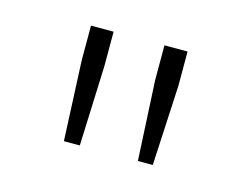

<svg xmlns="http://www.w3.org/2000/svg" viewBox="-47 -832 468 361"><g transform="rotate(15 187.0 -651.5)"><path d="M92 -763V-696L99 -540H130L136 -696V-763ZM235 -696 243 -540H272L280 -696V-763H235Z"/></g></svg>

Font: Kinto Sans Thin
Style: Regular
Weight: 100
Designer: Authors: Ryoko NISHIZUKA  (kana & ideographs); Paul D. Hunt (Latin, Greek & Cyrillic); Wenlong ZHANG  (bopomofo); Sandol
Foundry: Adobe Systems Incorporated, ookami Inc.
Version: Version 0.001